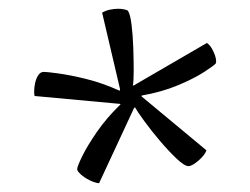

<svg xmlns="http://www.w3.org/2000/svg" viewBox="-20 -727 570 438"><path d="M206 -309Q196 -310 184 -316Q172 -322 164 -329.5Q156 -337 156 -341Q156 -347 167.5 -370.5Q179 -394 201 -426Q223 -458 255 -489L254 -490L59 -508Q58 -512 58 -514.5Q58 -517 58 -520Q58 -527 60 -537Q62 -547 67 -555Q72 -563 80 -563Q87 -563 113 -559.5Q139 -556 176 -547Q213 -538 253 -520L254 -523L213 -698Q221 -703 231 -705Q241 -707 250 -707Q257 -707 264 -705.5Q271 -704 272 -702Q277 -695 280 -671.5Q283 -648 284 -619Q285 -590 285 -565.5Q285 -541 283 -532H285L452 -629Q459 -624 463.5 -616Q468 -608 470.5 -600.5Q473 -593 473 -588Q473 -586 473 -585Q473 -584 472 -582Q469 -578 446 -563Q423 -548 386 -532.5Q349 -517 303 -509V-507L451 -384Q448 -376 440 -367.5Q432 -359 423.5 -353.5Q415 -348 410 -348Q401 -348 383 -365Q365 -382 345 -405.5Q325 -429 309 -451Q293 -473 288 -482L286 -481Z"/></svg>

Font: Texturina Medium 12pt Thin
Style: Regular
Weight: 250
Version: Version 1.002